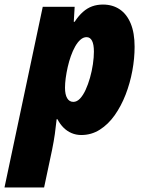

<svg xmlns="http://www.w3.org/2000/svg" viewBox="-71 -583 638 843"><path d="M-51.3 240.2 116.7 -553.2H256.8L252.9 -487.3H256.8Q273.9 -513.7 293 -530.5Q312 -547.4 333.7 -555.2Q355.5 -563 380.9 -563Q423.3 -563 454.6 -542Q485.8 -521 502.9 -479.7Q520 -438.5 520 -377.4Q520 -326.2 510 -272Q500 -217.8 480.5 -167.5Q460.9 -117.2 432.6 -77.1Q404.3 -37.1 367.4 -13.7Q330.6 9.8 286.1 9.8Q262.7 9.8 242.9 1.2Q223.1 -7.3 207.8 -22.7Q192.4 -38.1 181.2 -59.6H177.7Q174.3 -26.4 169.9 4.9Q165.5 36.1 157.7 74.7L122.6 240.2ZM251 -135.7Q266.6 -135.7 280.3 -150.1Q293.9 -164.6 304.9 -188.5Q315.9 -212.4 324.2 -241.7Q332.5 -271 336.9 -301Q341.3 -331.1 341.3 -356.4Q341.3 -388.2 333 -404.1Q324.7 -419.9 309.1 -419.9Q294.9 -419.9 282.2 -408.7Q269.5 -397.5 259 -378.9Q248.5 -360.4 240.2 -336.9Q231.9 -313.5 226.3 -288.6Q220.7 -263.7 217.5 -240.2Q214.4 -216.8 214.4 -197.8Q214.4 -168 223.9 -151.9Q233.4 -135.7 251 -135.7Z"/></svg>

Font: Open Sans SemiCondensed ExtraBold
Style: Italic
Weight: 800
Width: 4
Italic angle: -12°
Designer: Monotype Design Team
Foundry: Monotype Imaging Inc.
Version: Version 3.003